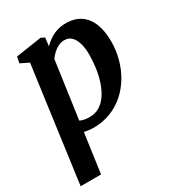

<svg xmlns="http://www.w3.org/2000/svg" viewBox="-193 -688 977 1062"><g transform="rotate(-30 295.5 -157.0)"><path d="M9.2 254 108.7 -478.1 55.7 -504 63.4 -543.3 227.8 -568 250.6 -556.6 244.2 -503.8Q259.8 -520.4 281.1 -535.1Q302.3 -549.7 328.8 -558.8Q355.4 -568 387.3 -568Q443.8 -568 481.3 -542.4Q518.9 -516.7 537.6 -469.3Q556.4 -421.9 556.4 -356Q556.4 -299.2 541.9 -245.4Q527.4 -191.6 499.8 -145.3Q472.2 -99 432.8 -64Q393.3 -29.1 342.9 -9.5Q292.5 10 233 10Q219.1 10 204 7.9Q189 5.7 174.6 3.1L139.6 254ZM184 -64.1Q196.8 -57.7 212 -54.9Q227.3 -52.2 245.7 -52.2Q281.6 -52.2 309.1 -69.7Q336.7 -87.3 356.7 -117.3Q376.7 -147.4 389.6 -186.4Q402.5 -225.4 408.6 -268.6Q414.6 -311.9 414.6 -354.7Q414.6 -393.7 405.8 -424.5Q396.9 -455.3 379.5 -473.1Q362 -490.8 335.4 -490.8Q313.3 -490.8 294.7 -481.6Q276 -472.4 261.2 -458.1Q246.3 -443.9 235.3 -428.7Z"/></g></svg>

Font: Merriweather Light
Style: Italic
Weight: 300
Italic angle: -7.8°
Designer: Eben Sorkin
Foundry: Eben Sorkin
Version: Version 2.101